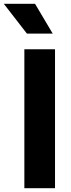

<svg xmlns="http://www.w3.org/2000/svg" viewBox="-62 -985 374 1005"><path d="M65.5 0V-727H226V0ZM79 -809 -42 -965H121.5L214 -809Z"/></svg>

Font: Spline Sans
Style: Bold
Weight: 700
Designer: Eben Sorkin, Mirko Velimirovic
Foundry: Sorkin Type
Version: Version 1.000; ttfautohint (v1.8.3)